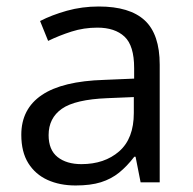

<svg xmlns="http://www.w3.org/2000/svg" viewBox="-20 -564 596 594"><path d="M285.6 -543.9Q381.3 -543.9 427.7 -501Q474.1 -458 474.1 -363.8V0H415L399.4 -79.1H395.5Q373 -49.8 348.6 -30Q324.2 -10.3 292.2 -0.2Q260.3 9.8 213.9 9.8Q165 9.8 127.2 -7.3Q89.4 -24.4 67.6 -59.1Q45.9 -93.8 45.9 -147Q45.9 -227.1 109.4 -270Q172.9 -313 302.7 -316.9L395 -320.8V-353.5Q395 -422.9 365.2 -450.7Q335.4 -478.5 281.2 -478.5Q239.3 -478.5 201.2 -466.3Q163.1 -454.1 128.9 -437.5L104 -499Q140.1 -517.6 187 -530.8Q233.9 -543.9 285.6 -543.9ZM394 -263.7 312.5 -260.3Q212.4 -256.3 171.4 -227.5Q130.4 -198.7 130.4 -146Q130.4 -100.1 158.2 -78.1Q186 -56.2 231.9 -56.2Q303.2 -56.2 348.6 -95.7Q394 -135.3 394 -214.4Z"/></svg>

Font: Wonky
Style: Regular
Weight: 400
Designer: Monotype Design Team
Foundry: Monotype Imaging Inc.
Version: Version 3.000